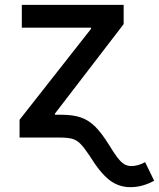

<svg xmlns="http://www.w3.org/2000/svg" viewBox="-20 -566 654 790"><path d="M60.5 0V-73.2L354.5 -447.3V-452.1H69.8V-545.9H488.8V-466.8L206.1 -98.6V-93.8H233.9Q280.3 -93.8 312.5 -82.8Q344.7 -71.8 371.3 -45.4Q397.9 -19 426.8 27.3Q449.2 64.5 464.4 83.7Q479.5 103 492.2 110.1Q504.9 117.2 520 117.2Q548.8 117.2 577.1 101.1L614.3 177.7Q565.9 204.1 516.6 204.1Q468.3 204.1 430.2 174.8Q392.1 145.5 348.6 74.7Q326.7 42 311.3 26.1Q295.9 10.3 277.1 5.1Q258.3 0 227.1 0Z"/></svg>

Font: Inter Medium
Style: Regular
Weight: 500
Designer: Rasmus Andersson
Foundry: rsms
Version: Version 4.001;git-9221beed3